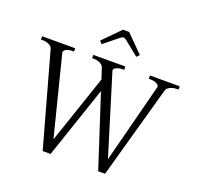

<svg xmlns="http://www.w3.org/2000/svg" viewBox="-154 -1086 1286 1255"><g transform="rotate(20 488.5 -458.5)"><path d="M393 -784 376 -803 492 -921H535L652 -803L634 -784L533 -866Q520 -875 514 -875Q507 -875 494 -866ZM967 -700V-677H952Q931 -677 909.5 -667Q888 -657 884 -642L704 4H656L494 -495L325 4H270L90 -643Q86 -658 66 -667.5Q46 -677 26 -677H10V-700H240V-677H224Q199 -677 183 -666.5Q167 -656 171 -642L310 -92L471 -567L446 -643Q441 -658 421.5 -667.5Q402 -677 383 -677H366V-700H589V-677H573Q553 -677 534 -667.5Q515 -658 519 -645L689 -92L831 -643Q835 -658 815.5 -667.5Q796 -677 777 -677H760V-700Z"/></g></svg>

Font: Taviraj Light
Style: Regular
Weight: 300
Designer: Katatrad Team
Foundry: CadsonDemak
Version: Version 1.001